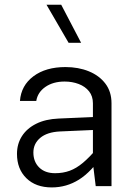

<svg xmlns="http://www.w3.org/2000/svg" viewBox="-20 -797 585 822"><path d="M457.4 -354.8Q457.4 -404.5 431.2 -439Q405 -473.5 360.4 -491.7Q315.7 -509.9 260.2 -509.9Q176 -509.9 123.2 -470.5Q70.4 -431 65.4 -365H135.3Q141.4 -402.1 174.5 -425Q207.6 -447.9 256.6 -447.9Q289.4 -447.9 317.1 -437.3Q344.7 -426.8 361.3 -406Q377.8 -385.1 377.8 -354.8V-97.6L389.8 0H457.4ZM420.8 -135.7 394.8 -161.1Q362.7 -123.1 334.7 -99.7Q306.7 -76.3 278.3 -65.9Q250 -55.5 215.9 -55.5Q172.5 -55.5 147.7 -80.1Q122.9 -104.7 122.9 -144.2Q122.9 -182 152.2 -206.7Q181.6 -231.5 236.4 -234.2L413 -242V-297.4L231.5 -289.5Q175 -287.2 135 -267.2Q95.1 -247.3 73.9 -214.1Q52.7 -180.8 52.7 -138.1Q52.7 -73.6 92.9 -34.1Q133.1 5.4 201.6 5.4Q264.8 5.4 318.1 -28Q371.3 -61.4 420.8 -135.7ZM327.2 -613.9 242.1 -776.7H179.1L273.6 -613.9Z"/></svg>

Font: Estedad VF
Style: Regular
Weight: 100
Designer: Amin Abedi
Version: Version 7.3